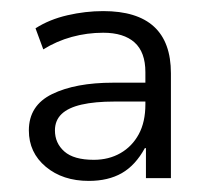

<svg xmlns="http://www.w3.org/2000/svg" viewBox="-20 -733 369 346"><path d="M140 -407Q93 -407 62.5 -432.5Q32 -458 32 -498Q32 -543 74 -563.5Q116 -584 184 -584H248V-550H186Q151 -550 127 -544.5Q103 -539 91 -527.5Q79 -516 79 -498Q79 -475 96 -460Q113 -445 149 -445Q176 -445 197 -457Q218 -469 230 -491Q242 -513 242 -545V-603Q242 -639 222.5 -656.5Q203 -674 166 -674Q137 -674 109.5 -666.5Q82 -659 58 -644L44 -682Q69 -698 101.5 -705.5Q134 -713 166 -713Q227 -713 257.5 -685Q288 -657 288 -601V-412H243V-466H241Q224 -435 199.5 -421Q175 -407 140 -407Z"/></svg>

Font: Nunito Sans 11pt Light
Style: Regular
Weight: 300
Version: Version 3.101;gftools[0.9.27]